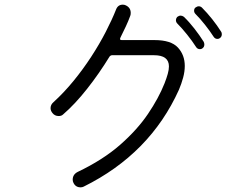

<svg xmlns="http://www.w3.org/2000/svg" viewBox="-20 -790 1040 824"><path d="M339 11Q333 14 326 14Q304 14 295 -6Q292 -12 292 -19Q292 -41 313 -52Q422 -104 495.5 -168.5Q569 -233 615 -301Q661 -369 686 -432Q695 -455 700 -473Q705 -491 705 -505Q705 -553 641 -553H461Q455 -553 450 -547Q406 -475 354 -409Q302 -343 251 -299Q244 -292 232 -292Q215 -292 205 -305Q197 -315 197 -326Q197 -341 210 -352Q254 -392 295 -442Q336 -492 371.5 -546.5Q407 -601 434 -653.5Q461 -706 478 -749Q486 -770 507 -770Q514 -770 520 -767Q541 -757 541 -735Q541 -726 539 -722Q531 -700 520 -676.5Q509 -653 497 -629Q495 -625 495 -623Q495 -618 503 -618H643Q714 -618 743.5 -586Q773 -554 773 -507Q773 -483 766 -457Q759 -431 748 -405Q624 -130 339 11ZM923 -626Q919 -623 913 -623Q903 -623 897 -632Q881 -657 859.5 -684Q838 -711 819 -730Q813 -736 813 -744Q813 -752 818 -757Q826 -763 833 -763Q841 -763 847 -757Q869 -735 890.5 -708Q912 -681 929 -654Q932 -650 932 -643Q932 -632 923 -626ZM848 -582Q844 -579 838 -579Q827 -579 821 -589Q805 -614 783 -641.5Q761 -669 741 -689Q735 -695 735 -704Q735 -710 740 -717Q748 -723 755 -723Q762 -723 769 -718Q792 -696 814.5 -667Q837 -638 854 -611Q857 -605 857 -599Q857 -588 848 -582Z"/></svg>

Font: Kiwi Maru Light
Style: Regular
Weight: 300
Designer: Hiroki-Chan
Version: Version 1.100